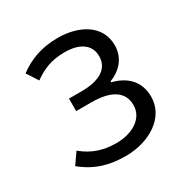

<svg xmlns="http://www.w3.org/2000/svg" viewBox="-135 -670 775 798"><g transform="rotate(-30 252.5 -270.5)"><path d="M246 13C361 13 460 -50 460 -148C460 -226 410 -267 346 -283V-288C404 -310 436 -355 436 -409C436 -506 347 -554 245 -554C165 -554 106 -530 56 -493L91 -439C135 -470 176 -488 241 -488C309 -488 357 -460 357 -402C357 -346 312 -312 220 -312H160V-252H233C326 -252 379 -220 379 -155C379 -91 316 -53 239 -53C182 -53 129 -67 79 -109L42 -56C105 -4 171 13 246 13Z"/></g></svg>

Font: ChiuKong Gothic CL Normal
Style: Regular
Weight: 350
Designer: Ryoko NISHIZUKA 西塚涼子 (kana, bopomofo & ideographs); Paul D. Hunt (Latin, Greek & Cyrillic); Sandoll Communications 산돌커뮤니
Foundry: Adobe
Version: Version 1.300